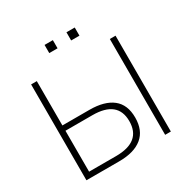

<svg xmlns="http://www.w3.org/2000/svg" viewBox="-193 -1052 1199 1223"><g transform="rotate(-30 406.5 -440.0)"><path d="M96 0V-705H138V-379H337Q447 -379 506 -332.5Q565 -286 565 -191Q565 -96 506 -48Q447 0 337 0ZM675 0V-705H717V0ZM138 -39H336Q521 -39 521 -190Q521 -340 336 -340H138ZM457 -820V-880H518V-820ZM296 -820V-880H357V-820Z"/></g></svg>

Font: Nunito Sans ExtraLight
Style: Regular
Weight: 200
Designer: Vernon Adams
Foundry: Vernon Adams
Version: Version 3.006; ttfautohint (v1.8.3)